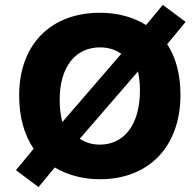

<svg xmlns="http://www.w3.org/2000/svg" viewBox="-20 -718 794 782"><path d="M550 -350C550 -207 483 -129 387 -129C355 -129 329 -137 305 -153L542 -427C547 -405 550 -378 550 -350ZM223 -310C223 -451 291 -525 387 -525C422 -525 449 -516 474 -499L234 -221C227 -247 223 -278 223 -310ZM643 -698 575 -616C522 -649 458 -666 387 -666C186 -666 58 -536 58 -329C58 -243 78 -170 117 -112L45 -25L137 44L203 -36C255 -5 318 12 387 12C588 12 715 -123 715 -331C715 -413 697 -483 661 -538L736 -629Z"/></svg>

Font: Falling Sky
Style: ExBd
Weight: 400
Designer: Paul D. Hunt
Foundry: Adobe Systems Incorporated
Version: Version 1.02